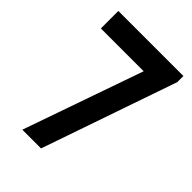

<svg xmlns="http://www.w3.org/2000/svg" viewBox="-207 -793 885 885"><g transform="rotate(45 236.0 -350.0)"><path d="M310 -586H31V-700H455V-660L227 0H105Z"/></g></svg>

Font: Tilda Sans Bold
Style: Regular
Weight: 700
Designer: ParaType Ltd
Foundry: ParaType Ltd
Version: Version 1.009